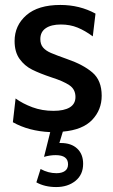

<svg xmlns="http://www.w3.org/2000/svg" viewBox="-20 -524 458 776"><path d="M234 8 220 54H226Q268 54 292 76.5Q316 99 316 138Q316 182 285 207Q254 232 207 232Q161 232 127 213L144 159Q175 176 208 176Q230 176 242.5 167Q255 158 255 140Q255 103 205 103Q182 103 158 110L183 10Q96 6 32 -30L43 -126Q72 -105 111 -90.5Q150 -76 196 -76Q239 -76 262 -90Q285 -104 285 -132Q285 -163 260.5 -179.5Q236 -196 189 -211Q141 -227 110 -242.5Q79 -258 59 -286Q39 -314 39 -358Q39 -421 86.5 -462.5Q134 -504 224 -504Q302 -504 366 -469L355 -377Q324 -400 293.5 -412.5Q263 -425 226 -425Q187 -425 165 -410Q143 -395 143 -366Q143 -345 154 -332Q165 -319 186 -310Q207 -301 252 -285Q316 -263 353.5 -231Q391 -199 391 -137Q391 -80 352.5 -39.5Q314 1 234 8Z"/></svg>

Font: Cabin Medium
Style: Regular
Weight: 500
Designer: Pablo Impallari
Foundry: Pablo Impallari. http://www.impallari.com Igino Marini. http://www.ikern.com
Version: Version 2.001